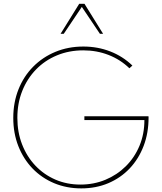

<svg xmlns="http://www.w3.org/2000/svg" viewBox="-20 -997 869 1031"><path d="M533.7 -815.4H516.6L419.4 -960L322.3 -815.4H305.2L405.3 -976.6H433.6ZM674.8 -630.4Q626.5 -677.2 563 -701.9Q499.5 -726.6 427.2 -726.6Q350.6 -726.6 285.9 -699.7Q221.2 -672.9 173.6 -624Q126 -575.2 99.6 -509Q73.2 -442.9 73.2 -364.3Q73.2 -287.1 98.6 -221.7Q124 -156.2 169.7 -107.9Q215.3 -59.6 277.1 -32.7Q338.9 -5.9 412.1 -5.9Q483.9 -5.9 546.1 -31.7Q608.4 -57.6 655.5 -104.2Q702.6 -150.9 729 -214.1Q755.4 -277.3 755.4 -352.1H433.1V-372.6H777.3L777.8 -366.2Q777.8 -282.7 751.2 -213.1Q724.6 -143.6 676.3 -92.5Q627.9 -41.5 561.8 -13.4Q495.6 14.6 416.5 14.6Q337.4 14.6 270.5 -13.4Q203.6 -41.5 154.5 -92.5Q105.5 -143.6 78.4 -212.6Q51.3 -281.7 51.3 -363.8Q51.3 -446.8 79.1 -516.8Q106.9 -586.9 157.7 -638.4Q208.5 -689.9 277.3 -718.5Q346.2 -747.1 427.7 -747.1Q504.4 -747.1 571.8 -720.9Q639.2 -694.8 690.9 -645Z"/></svg>

Font: Kumbh Sans Thin
Style: Regular
Weight: 250
Version: Version 1.004